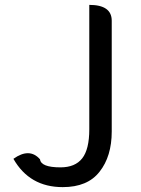

<svg xmlns="http://www.w3.org/2000/svg" viewBox="-20 -754 576 787"><path d="M237 13Q101 13 35 -103Q101 -150 144 -101Q148 -68 228 -68Q288 -68 317 -105Q346 -142 346 -224V-734Q438 -734 438 -669V-215Q438 -113 388 -50Q339 13 237 13Z"/></svg>

Font: Swei Toothpaste CJK TC
Style: Regular
Weight: 400
Version: Version 1.0